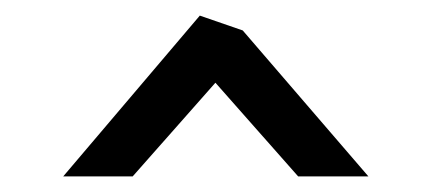

<svg xmlns="http://www.w3.org/2000/svg" viewBox="-20 -802 555 246"><path d="M61 -576H150L256 -696L362 -576H452L291 -763L236 -782Z"/></svg>

Font: Bluebird
Style: Li
Weight: 300
Designer: Jasper
Foundry: Cannot Into Space Fonts
Version: Version 0.98